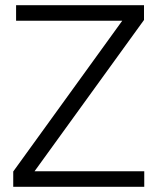

<svg xmlns="http://www.w3.org/2000/svg" viewBox="-20 -720 611 740"><path d="M31 0V-59L467 -662L477 -640H42V-700H535V-643L98 -39L87 -60H536V0Z"/></svg>

Font: SUSE Light
Style: Regular
Weight: 300
Designer: Rene Bieder
Foundry: SUSE
Version: Version 1.000